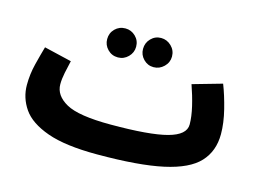

<svg xmlns="http://www.w3.org/2000/svg" viewBox="-86 -739 1216 909"><g transform="rotate(15 522.0 -284.5)"><path d="M449 21Q654 21 772.5 -5Q891 -31 941.5 -85.5Q992 -140 992 -223Q992 -278 976 -342Q960 -406 940 -457L796 -416Q814 -365 825.5 -316Q837 -267 837 -229Q837 -178 751.5 -155Q666 -132 475 -132ZM449 21 495 -11 475 -132Q318 -132 257 -166Q196 -200 196 -255Q196 -281 202.5 -312.5Q209 -344 216 -373L81 -405Q70 -367 57 -315.5Q44 -264 44 -211Q44 -148 80.5 -95Q117 -42 205.5 -10.5Q294 21 449 21ZM601 -447Q630 -447 651.5 -468Q673 -489 673 -518Q673 -548 651.5 -569Q630 -590 601 -590Q572 -590 551.5 -569Q531 -548 531 -518Q531 -489 551.5 -468Q572 -447 601 -447ZM426 -448Q455 -448 476 -469Q497 -490 497 -519Q497 -549 476 -569.5Q455 -590 426 -590Q396 -590 375.5 -569.5Q355 -549 355 -519Q355 -490 375.5 -469Q396 -448 426 -448Z"/></g></svg>

Font: Noto Sans Arabic Extra
Style: Regular
Weight: 800
Designer: Nadine Chahine - Monotype Design Team
Foundry: Monotype Imaging Inc.
Version: Version 1.902